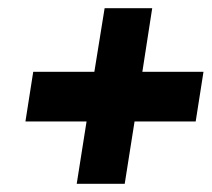

<svg xmlns="http://www.w3.org/2000/svg" viewBox="-20 -536 516 468"><path d="M476 -361H327L351 -516H235L210 -361H61L42 -240H191L167 -88H284L308 -240H457Z"/></svg>

Font: Arthouse Owned
Style: Bold Italic
Weight: 700
Italic angle: -10°
Designer: Jeremy Tribby
Foundry: Tribby Type
Version: Version 1.000;PS 001.000;hotconv 1.0.88;makeotf.lib2.5.64775